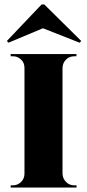

<svg xmlns="http://www.w3.org/2000/svg" viewBox="-20 -843 391 863"><path d="M261 -600V0H90V-600ZM93 -62V0H28V-10Q28 -10 33 -10Q38 -10 39 -10Q59 -10 74.5 -25Q90 -40 90 -62ZM259 -62H261Q262 -40 277 -25Q292 -10 313 -10Q313 -10 318 -10Q323 -10 324 -10V0H259ZM259 -538V-600H324L323 -590Q323 -590 318.5 -590Q314 -590 313 -590Q292 -590 277 -575.5Q262 -561 261 -538ZM93 -538H90Q90 -561 74.5 -575.5Q59 -590 39 -590Q38 -590 33 -590Q28 -590 28 -590V-600H93ZM11 -659 18 -651 173 -716 338 -651 345 -659 179 -823H167Z"/></svg>

Font: Cinzel ExtraBold
Style: Regular
Weight: 800
Designer: Natanael Gama
Version: Version 2.000